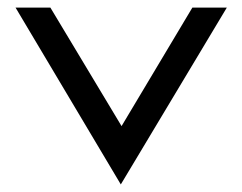

<svg xmlns="http://www.w3.org/2000/svg" viewBox="-20 -471 639 507"><path d="M21 -451 299 16 579 -451H488L301 -138L113 -451Z"/></svg>

Font: Charger Sport
Style: DfBdExt
Weight: 400
Designer: Jasper
Foundry: Cannot Into Space Fonts
Version: Version 1.1